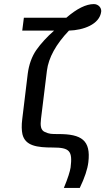

<svg xmlns="http://www.w3.org/2000/svg" viewBox="-20 -713 516 941"><path d="M440 -693C402 -693 357 -671 305 -626H97L89 -563H245C209 -531 180 -499 158 -468C136 -436 122 -397 116 -352L89 -129C85 -98 86 -74 90 -55C104 2 161 10 239 10C322 10 336 27 326 108C323 127 313 160 293 208H371C395 158 409 116 413 82C426 -26 379 -56 267 -56C232 -56 222 -56 200 -66C179 -75 177 -98 181 -131L210 -367C218 -430 254 -496 318 -563C388 -565 468 -593 476 -656C478 -676 461 -693 440 -693Z"/></svg>

Font: Gamestation Text
Style: Italic
Weight: 400
Designer: Jonas Hecksher
Foundry: Jonas Hecksher, Playtypeª, e-types AS
Version: Version 1.003